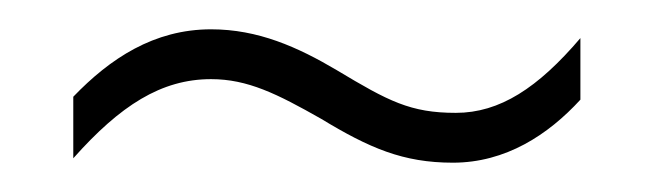

<svg xmlns="http://www.w3.org/2000/svg" viewBox="-20 -419 445 131"><path d="M199 -338C232 -318 255 -308 289 -308C325 -308 354 -327 376 -351V-393C347 -359 321 -342 291 -342C260 -342 245 -350 210 -371C183 -387 156 -399 124 -399C85 -399 55 -379 30 -353V-311C62 -347 90 -365 124 -365C149 -365 169 -355 199 -338Z"/></svg>

Font: Noto Sans Sinhala UI ExtraCondensed ExtraLight
Style: Regular
Weight: 200
Width: 2
Designer: Jelle Bosma - Monotype Design Team
Foundry: Monotype Imaging Inc.
Version: Version 2.006